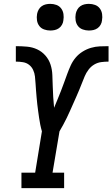

<svg xmlns="http://www.w3.org/2000/svg" viewBox="-20 -974 582 994"><path d="M91 0V-80H162L197 -294Q192 -311 188.5 -328.5Q185 -346 182.5 -363.5Q180 -381 177.5 -399Q175 -417 173 -434.5Q171 -452 169.5 -470Q168 -488 166.5 -506Q165 -524 164 -542Q163 -560 161 -578Q159 -596 151.5 -612Q144 -628 130.5 -638.5Q117 -649 99 -652Q81 -655 62 -655V-735Q91 -735 119.5 -732.5Q148 -730 172.5 -718.5Q197 -707 215 -686.5Q233 -666 241.5 -640Q250 -614 251 -585.5Q252 -557 253 -528.5Q254 -500 255.5 -472Q257 -444 260 -416Q260 -416 260 -416Q260 -416 260 -416Q269 -438 278 -459.5Q287 -481 295.5 -503Q304 -525 312 -547Q320 -569 328 -591Q336 -613 346 -635Q356 -657 371.5 -675.5Q387 -694 408 -707Q429 -720 451.5 -726.5Q474 -733 496.5 -734Q519 -735 542 -735V-655Q523 -655 504 -652.5Q485 -650 468 -640Q451 -630 438.5 -613.5Q426 -597 418.5 -579Q411 -561 404 -543Q397 -525 389.5 -507Q382 -489 374 -471Q366 -453 358 -435Q350 -417 342 -399Q334 -381 325.5 -363.5Q317 -346 307.5 -328.5Q298 -311 288 -294L252 -80H312V0ZM440 -816Q424 -816 408.5 -821.5Q393 -827 383.5 -839.5Q374 -852 371.5 -868.5Q369 -885 372 -902Q374 -913 380 -924Q386 -935 396 -942Q406 -949 417.5 -951.5Q429 -954 440 -954Q457 -954 472 -948.5Q487 -943 496.5 -930.5Q506 -918 508.5 -901.5Q511 -885 508 -868Q507 -857 501 -846Q495 -835 485 -828Q475 -821 463.5 -818.5Q452 -816 440 -816ZM240 -816Q224 -816 208.5 -821.5Q193 -827 183.5 -839.5Q174 -852 171.5 -868.5Q169 -885 172 -902Q174 -913 180 -924Q186 -935 196 -942Q206 -949 217.5 -951.5Q229 -954 240 -954Q257 -954 272 -948.5Q287 -943 296.5 -930.5Q306 -918 308.5 -901.5Q311 -885 308 -868Q307 -857 301 -846Q295 -835 285 -828Q275 -821 263.5 -818.5Q252 -816 240 -816Z"/></svg>

Font: Iosevka Slab Medium
Style: Italic
Weight: 500
Italic angle: -9°
Monospace: yes
Designer: Belleve Invis
Foundry: Belleve Invis
Version: Version 11.1.0; ttfautohint (v1.8.3)